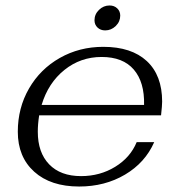

<svg xmlns="http://www.w3.org/2000/svg" viewBox="-20 -671 655 701"><path d="M572 -300Q572 -286 568 -250H123Q118 -218 118 -190Q118 -114 159.5 -71Q201 -28 276 -28Q345 -28 400.5 -62Q456 -96 479 -152H543Q510 -77 436.5 -33.5Q363 10 269 10Q165 10 105 -44Q45 -98 45 -190Q45 -277 86 -348Q127 -419 198.5 -459.5Q270 -500 357 -500Q460 -500 516 -448Q572 -396 572 -300ZM506 -288Q508 -371 468.5 -417Q429 -463 351 -463Q274 -463 215 -415.5Q156 -368 132 -288ZM325 -597Q325 -619 341.5 -635Q358 -651 380 -651Q397 -651 408 -640.5Q419 -630 419 -614Q419 -592 402.5 -576Q386 -560 364 -560Q347 -560 336 -570.5Q325 -581 325 -597Z"/></svg>

Font: Fahkwang Light
Style: Italic
Weight: 300
Italic angle: -10°
Version: Version 1.000; ttfautohint (v1.6)